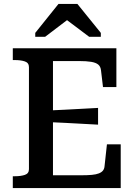

<svg xmlns="http://www.w3.org/2000/svg" viewBox="-20 -955 688 975"><path d="M593 -222V0H45V-60H55Q86 -60 106.5 -67Q127 -74 127 -96V-614Q127 -636 106.5 -643Q86 -650 55 -650H45V-710H571V-513H503L493 -597Q491 -617 479 -627Q467 -637 443 -641Q419 -645 381 -645H249V-65H396Q425 -65 446.5 -67Q468 -69 482 -74.5Q496 -80 503 -89Q510 -98 511 -112L523 -222ZM227 -394Q269 -396 311 -398Q353 -400 395 -402.5Q437 -405 478 -407V-322Q437 -324 395 -326.5Q353 -329 311.5 -331Q270 -333 227 -335ZM373 -935H277L159 -788V-768H209L355 -879L288 -877L433 -768H492V-788Z"/></svg>

Font: Roboto Serif SemiCondensed Medium
Style: Regular
Weight: 500
Width: 4
Designer: Greg Gazdowicz
Foundry: Commercial Type
Version: Version 1.007